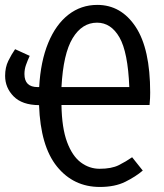

<svg xmlns="http://www.w3.org/2000/svg" viewBox="-20 -737 655 769"><path d="M0.5 -433.3Q0.5 -467.2 13.3 -493.3Q26.2 -519.5 40.5 -540L99 -513.3Q90.3 -494.4 84.1 -476.9Q77.9 -459.5 77.9 -440.5Q77.9 -388.2 130.8 -388.2H136.9Q142.6 -491.3 173.1 -565.1Q203.6 -639 254.1 -678.2Q304.6 -717.4 369.7 -717.4Q465.1 -717.4 523.3 -629.5Q581.5 -541.5 581.5 -366.2Q581.5 -356.9 581 -343.6Q580.5 -330.3 579 -316.4H226.2Q227.7 -224.1 248.7 -167.9Q269.7 -111.8 303.8 -86.4Q337.9 -61 379 -61Q426.7 -61 455.9 -75.6Q485.1 -90.3 509.2 -107.2L551.8 -53.8Q523.6 -29.7 482.1 -9Q440.5 11.8 380 11.8Q274.4 11.8 208.2 -70Q142.1 -151.8 136.4 -315.9Q68.7 -316.4 34.6 -351Q0.5 -385.6 0.5 -433.3ZM368.7 -646.2Q308.7 -646.2 271 -584.1Q233.3 -522.1 226.2 -388.2H497.9Q492.3 -528.2 458.5 -587.2Q424.6 -646.2 368.7 -646.2Z"/></svg>

Font: FiraCode Nerd Font
Style: Regular
Weight: 400
Designer: Carrois Corporate, Edenspiekermann AG, Nikita Prokopov
Foundry: Carrois Corporate, Edenspiekermann AG, Nikita Prokopov
Version: Version 6.002;Nerd Fonts 2.1.0